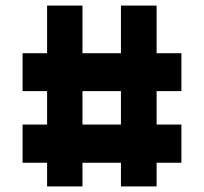

<svg xmlns="http://www.w3.org/2000/svg" viewBox="-20 -658 732 689"><path d="M149 11V-74H61V-211H149V-331H61V-467H149V-638H276V-467H414V-638H542V-467H631V-331H542V-211H631V-74H542V11H414V-74H276V11ZM276 -211H414V-331H276Z"/></svg>

Font: Pixelify Sans
Style: Bold
Weight: 700
Designer: Stefie Justprince
Foundry: Typecalism Foundryline
Version: Version 1.000